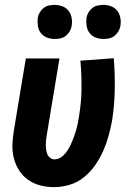

<svg xmlns="http://www.w3.org/2000/svg" viewBox="-20 -760 540 788"><path d="M202 8Q173 8 145.5 1Q118 -6 96 -21.5Q74 -37 59 -60Q44 -83 37 -110Q30 -137 31 -166Q32 -195 37 -225L86 -520H224L172 -206Q170 -196 169 -185.5Q168 -175 168 -165Q168 -155 169.5 -145Q171 -135 174.5 -126.5Q178 -118 186 -112Q194 -106 204 -106Q217 -106 229 -113.5Q241 -121 249.5 -132Q258 -143 264.5 -155Q271 -167 276 -179.5Q281 -192 285.5 -204.5Q290 -217 293.5 -229.5Q297 -242 299.5 -255Q302 -268 304 -281Q314 -339 314.5 -396.5Q315 -454 310 -511L447 -521Q452 -458 451 -393.5Q450 -329 440 -265Q434 -233 425.5 -202Q417 -171 403.5 -140.5Q390 -110 370.5 -82Q351 -54 324.5 -32.5Q298 -11 265.5 -1.5Q233 8 202 8ZM405 -600Q388 -600 372.5 -606Q357 -612 347.5 -624.5Q338 -637 335.5 -653.5Q333 -670 335 -687Q337 -699 343.5 -709.5Q350 -720 359.5 -727.5Q369 -735 381 -737.5Q393 -740 404 -740Q421 -740 436.5 -734Q452 -728 461.5 -715.5Q471 -703 474 -686.5Q477 -670 474 -653Q472 -641 465.5 -630.5Q459 -620 449.5 -612.5Q440 -605 428 -602.5Q416 -600 405 -600ZM205 -600Q188 -600 172.5 -606Q157 -612 147.5 -624.5Q138 -637 135.5 -653.5Q133 -670 135 -687Q137 -699 143.5 -709.5Q150 -720 159.5 -727.5Q169 -735 181 -737.5Q193 -740 204 -740Q221 -740 236.5 -734Q252 -728 261.5 -715.5Q271 -703 274 -686.5Q277 -670 274 -653Q272 -641 265.5 -630.5Q259 -620 249.5 -612.5Q240 -605 228 -602.5Q216 -600 205 -600Z"/></svg>

Font: Iosevka Curly Heavy
Style: Italic
Weight: 900
Italic angle: -9°
Monospace: yes
Designer: Belleve Invis
Foundry: Belleve Invis
Version: Version 22.1.2; ttfautohint (v1.8.4)